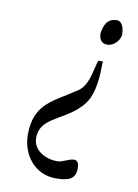

<svg xmlns="http://www.w3.org/2000/svg" viewBox="-81 -509 586 816"><g transform="rotate(10 211.5 -100.5)"><path d="M309.1 -270.5C295.4 -235.8 292 -163.1 248 -133.3C147.9 -65.4 68.4 -44.4 68.4 91.3C68.4 177.2 126.5 253.4 216.3 253.4C258.3 253.4 302.2 248.5 302.2 197.3C302.2 186.5 301.3 161.6 281.2 161.6C257.8 161.6 235.8 180.7 209.5 180.7C163.6 180.7 105.5 154.3 105.5 98.1C105.5 15.6 191.4 6.3 260.3 -54.2C304.7 -93.3 328.1 -137.2 328.1 -270.5ZM297.9 -388.7C297.9 -362.3 307.1 -344.2 335 -344.2C360.8 -344.2 389.2 -371.6 389.2 -399.9C389.2 -420.4 381.3 -453.6 357.9 -453.6C313 -453.6 303.7 -420.4 297.9 -388.7Z"/></g></svg>

Font: Cardo
Style: Italic
Weight: 400
Designer: David J. Perry
Foundry: David J. Perry
Version: Version 0.99